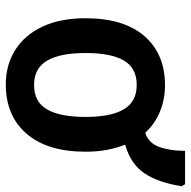

<svg xmlns="http://www.w3.org/2000/svg" viewBox="-18 -646 674 679"><g transform="rotate(90 319.5 -307.0)"><path d="M517 -272Q517 -137 453.5 -63.5Q390 10 279 10Q210 10 157 -23.5Q104 -57 74.5 -120Q45 -183 45 -272Q45 -407 108 -480Q171 -553 282 -553Q332 -553 375.5 -535Q419 -517 450 -483Q487 -495 500.5 -533.5Q514 -572 514 -624H632L639 -612Q627 -532 594.5 -482Q562 -432 492 -412Q504 -382 510.5 -347.5Q517 -313 517 -272ZM168 -272Q168 -182 195 -136Q222 -90 281 -90Q341 -90 367.5 -136Q394 -182 394 -272Q394 -362 367 -407.5Q340 -453 281 -453Q221 -453 194.5 -407.5Q168 -362 168 -272Z"/></g></svg>

Font: Noto Sans SemiCondensed SemiBold
Style: Regular
Weight: 600
Width: 4
Designer: Monotype Design Team
Foundry: Monotype Imaging Inc.
Version: Version 2.013; ttfautohint (v1.8.4.7-5d5b)